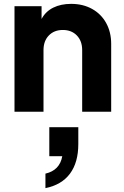

<svg xmlns="http://www.w3.org/2000/svg" viewBox="-20 -578 639 993"><path d="M55 -546H195V-480Q216 -519 255.5 -538.5Q295 -558 348 -558Q409 -558 456 -532Q503 -506 529 -459Q555 -412 555 -351V0H405V-319Q405 -366 377.5 -394.5Q350 -423 305 -423Q260 -423 232.5 -394.5Q205 -366 205 -319V0H55ZM302 230H235V80H385V167Q385 262 342 320Q299 378 215 395V320Q289 303 302 230Z"/></svg>

Font: Evergrow Sans 
Style: ExtraBold
Weight: 800
Foundry: 10Web
Version: Version 1.000